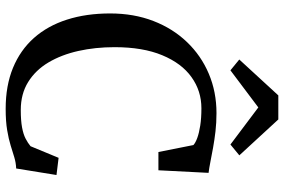

<svg xmlns="http://www.w3.org/2000/svg" viewBox="-186 -828 1025 694"><g transform="rotate(90 327.0 -481.5)"><path d="M373.6 11Q290.1 11 225.8 -15.4Q161.5 -41.9 117.6 -91.3Q73.8 -140.7 51.5 -210.4Q29.1 -280.2 29.1 -366.6Q29.1 -452.2 56.3 -522.7Q83.5 -593.2 132.5 -644.3Q181.5 -695.5 247 -723.2Q312.6 -751 389.3 -751Q423.8 -751 455.2 -747.4Q486.6 -743.7 514.2 -738.7Q541.8 -733.7 564.9 -729.1Q588.1 -724.5 605.3 -722.4L596 -541.1H530L504.8 -667.6Q496.8 -675.1 479 -681.6Q461.2 -688.1 434.3 -692.3Q407.4 -696.5 371.9 -696.5Q309.1 -696.5 259.1 -660.6Q209.1 -624.8 180.1 -554.8Q151 -484.8 151 -382.6Q151 -313.1 164.7 -251.7Q178.5 -190.3 206.3 -143.5Q234.2 -96.7 277.1 -70.2Q319.9 -43.6 378 -43.6Q416.1 -43.6 441 -48.2Q465.8 -52.8 481.5 -61Q497.3 -69.1 509 -78.9L551 -180.3L613.1 -172.7L589.5 -27Q568.3 -26.1 548.8 -20.1Q529.2 -14.1 506 -6.9Q482.8 0.3 451 5.6Q419.2 11 373.6 11ZM325.3 -974.5H412.3L542 -833.6L502.9 -801.4L368.8 -902.2L234.7 -801.4L195.6 -833.4Z"/></g></svg>

Font: Merriweather 7pt Light
Style: Regular
Weight: 300
Designer: Eben Sorkin
Foundry: Eben Sorkin
Version: Version 2.200;gftools[0.9.31]